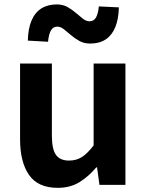

<svg xmlns="http://www.w3.org/2000/svg" viewBox="-20 -853 677 886"><path d="M246.4 13.8Q155.3 13.8 113.9 -45.8Q72.6 -105.3 72.6 -210.6V-559.8H219.4V-228.7Q219.4 -164.3 238.3 -138.2Q257.3 -112 298.6 -112Q332.7 -112 358.4 -128.6Q384.1 -145.2 412 -182.1V-559.8H558.8V0H438.9L427.9 -80.6H424.3Q388.2 -37.8 346 -12Q303.8 13.8 246.4 13.8ZM396.2 -652Q368.1 -652 346.5 -663.9Q324.9 -675.7 307.4 -691Q289.9 -706.4 274.6 -718.2Q259.3 -730.1 244.7 -730.1Q225.4 -730.1 215.3 -713Q205.2 -695.9 201.6 -660.3L108.4 -665.6Q109.7 -720.2 125.2 -757.5Q140.7 -794.7 170.3 -813.7Q200 -832.6 242 -832.6Q270.1 -832.6 291.2 -820.8Q312.3 -809 329.8 -793.7Q347.3 -778.4 362.6 -766.6Q377.9 -754.8 393.3 -754.8Q412.6 -754.8 422.7 -771.9Q432.8 -788.9 436.1 -823.4L528.5 -819Q527.3 -764.6 511.9 -727.4Q496.5 -690.1 467.7 -671.1Q439 -652 396.2 -652Z"/></svg>

Font: Noto Sans SC Thin
Style: Regular
Weight: 100
Designer: Ryoko NISHIZUKA 西塚涼子 (kana, bopomofo & ideographs); Paul D. Hunt (Latin, Greek & Cyrillic); Sandoll Communications 산돌커뮤니
Foundry: Adobe
Version: Version 2.004-H2;hotconv 1.0.118;makeotfexe 2.5.65603